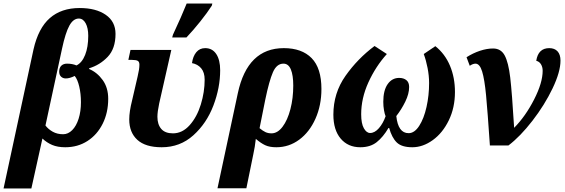

<svg xmlns="http://www.w3.org/2000/svg" viewBox="-62 -816 3169 1077"><path d="M126 -539Q153 -658 217.5 -714.5Q282 -771 385 -771Q476 -771 531 -733Q586 -695 586 -626Q586 -543 542 -497Q498 -451 438 -433V-429Q483 -410 514 -367Q545 -324 545 -262Q545 -184 514 -122Q483 -60 428.5 -25Q374 10 304 10Q261 10 230.5 -3Q200 -16 176 -39L114 241H-42ZM392 -243Q392 -290 382.5 -330.5Q373 -371 357 -390Q329 -376 307 -376Q291 -376 280.5 -386Q270 -396 270 -414Q270 -436 282 -447.5Q294 -459 314 -459Q344 -459 367 -449Q398 -464 415.5 -508Q433 -552 433 -615Q433 -659 418.5 -685.5Q404 -712 380 -712Q349 -712 327 -672Q305 -632 286 -543L193 -112Q209 -91 234 -77Q259 -63 292 -63Q320 -63 343 -86Q366 -109 379 -150Q392 -191 392 -243Z M663 -146Q663 -190 679 -253L710 -387Q720 -428 720 -453Q720 -469 711 -474.5Q702 -480 679 -480H658L670 -536H899L831 -236Q821 -189 821 -161Q821 -118 842.5 -93Q864 -68 908 -68Q961 -68 1002 -114Q1043 -160 1064.5 -230Q1086 -300 1086 -369Q1086 -410 1066.5 -433Q1047 -456 1015 -462Q1020 -500 1039 -523Q1058 -546 1089 -546Q1129 -546 1151 -513Q1173 -480 1173 -422Q1173 -324 1135 -224Q1097 -124 1022.5 -57Q948 10 845 10Q754 10 708.5 -31.5Q663 -73 663 -146ZM908 -621Q957 -726 985 -796H1129L1126 -784Q1101 -745 1061.5 -695.5Q1022 -646 984 -606H904Z M1272 -293Q1326 -546 1530 -546Q1631 -546 1686 -490Q1741 -434 1741 -317Q1741 -225 1707.5 -150Q1674 -75 1616.5 -32.5Q1559 10 1488 10Q1450 10 1425.5 -1.5Q1401 -13 1373 -37Q1368 9 1359 49L1320 240H1158ZM1583 -336Q1583 -394 1569.5 -426.5Q1556 -459 1528 -459Q1490 -459 1469 -411Q1448 -363 1426 -257L1394 -97Q1412 -82 1427 -75Q1442 -68 1461 -68Q1495 -68 1523 -105Q1551 -142 1567 -203.5Q1583 -265 1583 -336Z M1808 -173Q1808 -294 1876 -390.5Q1944 -487 2039 -558L2108 -513Q2045 -443 2004.5 -354Q1964 -265 1964 -175Q1964 -123 1979 -96.5Q1994 -70 2014 -70Q2040 -70 2063.5 -97Q2087 -124 2101 -164Q2096 -175 2092 -197.5Q2088 -220 2088 -245Q2088 -309 2112.5 -344Q2137 -379 2177 -379Q2202 -379 2217.5 -366.5Q2233 -354 2233 -328Q2233 -290 2211.5 -246Q2190 -202 2161 -165Q2171 -69 2230 -69Q2263 -69 2289.5 -110Q2316 -151 2330.5 -216Q2345 -281 2345 -350Q2345 -391 2336.5 -434.5Q2328 -478 2315 -513L2380 -557Q2434 -514 2462 -447.5Q2490 -381 2490 -300Q2490 -212 2455.5 -141Q2421 -70 2365.5 -30Q2310 10 2251 10Q2191 10 2163.5 -17Q2136 -44 2121 -98H2117Q2087 -47 2051 -18.5Q2015 10 1959 10Q1890 10 1849 -38.5Q1808 -87 1808 -173Z M2605 -459Q2591 -459 2573 -447L2555 -495Q2591 -518 2630 -531Q2669 -544 2704 -544Q2748 -544 2769 -505Q2790 -466 2800 -381.5Q2810 -297 2822 -99Q2886 -164 2934 -258Q2982 -352 2982 -419Q2982 -440 2972.5 -455.5Q2963 -471 2946 -475Q2957 -546 3019 -546Q3049 -546 3065.5 -528Q3082 -510 3082 -476Q3082 -413 3037.5 -320Q2993 -227 2924.5 -138.5Q2856 -50 2790 0H2686Q2673 -193 2664.5 -282Q2656 -371 2642.5 -415Q2629 -459 2605 -459Z"/></svg>

Font: Noto Serif NarrowExtraBold
Style: Italic
Weight: 800
Width: 4
Italic angle: -12°
Designer: Monotype Design Team
Foundry: Monotype Imaging Inc.
Version: Version 1.001